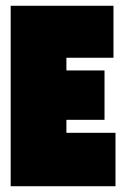

<svg xmlns="http://www.w3.org/2000/svg" viewBox="-20 -645 430 665"><path d="M380 0V-185H210V-230H342V-401H210V-445H373V-625H17V0Z"/></svg>

Font: Blinker Headline
Style: Regular
Weight: 900
Width: 4
Designer: Juergen Huber
Foundry: supertype
Version: Version 1.015;PS 1.15;hotconv 1.0.88;makeotf.lib2.5.647800